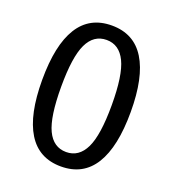

<svg xmlns="http://www.w3.org/2000/svg" viewBox="-131 -801 821 913"><g transform="rotate(20 280.0 -344.5)"><path d="M504 -345Q504 -169 448 -78.5Q392 12 280 12Q168 12 112 -78.5Q56 -169 56 -345Q56 -521 112 -611Q168 -701 280 -701Q392 -701 448 -610.5Q504 -520 504 -345ZM152 -345Q152 -193 183.5 -127Q215 -61 280 -61Q344 -61 376 -127Q408 -193 408 -345Q408 -496 376 -562Q344 -628 280 -628Q215 -628 183.5 -562Q152 -496 152 -345Z"/></g></svg>

Font: Statis Sans
Style: Regular
Weight: 400
Designer: bBox Type GmbH
Foundry: bBox Type GmbH
Version: Version 1.000